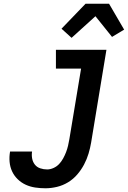

<svg xmlns="http://www.w3.org/2000/svg" viewBox="-20 -1002 686 1030"><path d="M224 8Q196 8 169 4Q142 0 118 -11Q94 -22 75 -40.5Q56 -59 45 -82.5Q34 -106 31.5 -133.5Q29 -161 34 -189H152Q149 -170 152.5 -151.5Q156 -133 167 -119Q178 -105 196 -99Q214 -93 233 -93Q250 -93 267.5 -101Q285 -109 297.5 -122.5Q310 -136 319 -152.5Q328 -169 334.5 -186Q341 -203 345 -220Q349 -237 352 -255L415 -634H280V-735H551L469 -238Q464 -208 455 -178Q446 -148 431 -119.5Q416 -91 394.5 -66Q373 -41 345 -24Q317 -7 285.5 0.5Q254 8 224 8ZM364 -799 310 -848 439 -982H565L646 -843L581 -804L492 -915Z"/></svg>

Font: Iosevka Extended
Style: Bold Italic
Weight: 700
Width: 7
Italic angle: -9°
Monospace: yes
Designer: Belleve Invis
Foundry: Belleve Invis
Version: Version 32.5.0; ttfautohint (v1.8.4)